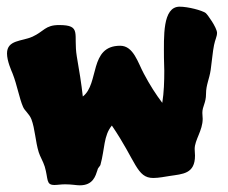

<svg xmlns="http://www.w3.org/2000/svg" viewBox="-20 -580 684 575"><path d="M630 -482C629 -498 602 -536 596 -541C585 -549 543 -560 518 -560C466 -560 471 -469 471 -407C471 -394 472 -381 472 -368C472 -336 471 -304 466 -272C447 -297 429 -325 411 -359C393 -392 380 -443 340 -443C246 -443 278 -329 228 -291C224 -328 217 -371 210 -411C199 -478 226 -505 157 -505C115 -505 112 -486 77 -470C46 -456 1 -461 1 -420C1 -397 14 -369 18 -359C31 -326 38 -285 49 -260C54 -248 67 -240 74 -223C85 -194 86 -156 96 -124C100 -111 109 -97 114 -81C125 -44 117 -26 143 -26C152 -26 162 -28 175 -28C196 -28 208 -25 219 -25C259 -25 266 -53 272 -71C273 -78 280 -82 281 -87C294 -134 290 -174 315 -204C388 -97 389 -47 439 -47C456 -47 474 -51 488 -53C527 -59 564 -59 564 -114C564 -120 563 -127 563 -134C563 -161 587 -189 587 -224C587 -230 586 -236 586 -242C586 -262 597 -271 597 -299C597 -326 607 -343 611 -371C615 -399 617 -426 621 -445C624 -461 630 -470 630 -482Z"/></svg>

Font: Freckle Face
Style: Regular
Weight: 400
Designer: Astigmatic (AOETI)
Foundry: Astigmatic (AOETI)
Version: Version 1.000